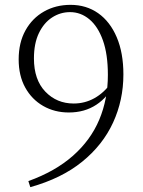

<svg xmlns="http://www.w3.org/2000/svg" viewBox="-20 -757 588 792"><path d="M105 15 97 -10Q208 -50 281 -114.5Q354 -179 389.5 -263.5Q425 -348 425 -448Q425 -533 404.5 -590.5Q384 -648 348.5 -677.5Q313 -707 269 -707Q229 -707 195 -685Q161 -663 140.5 -620.5Q120 -578 120 -516Q120 -428 167 -379Q214 -330 284 -330Q330 -330 369.5 -352Q409 -374 440 -417L459 -413H452Q426 -357 377.5 -325Q329 -293 264 -293Q205 -293 158 -320Q111 -347 84 -396Q57 -445 57 -512Q57 -581 85 -631.5Q113 -682 161.5 -709.5Q210 -737 271 -737Q336 -737 385 -702.5Q434 -668 461.5 -603.5Q489 -539 489 -450Q489 -344 446.5 -251.5Q404 -159 319 -90Q234 -21 105 15Z"/></svg>

Font: Noto Serif JP
Style: Regular
Weight: 200
Designer: Ryoko NISHIZUKA 西塚涼子 (kana & ideographs); Frank Grießhammer (Latin, Greek & Cyrillic); Wenlong ZHANG 张文龙 (bopomofo); San
Foundry: Adobe
Version: Version 2.001;hotconv 1.1.0;makeotfexe 2.6.0